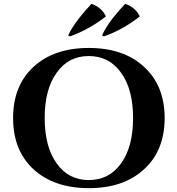

<svg xmlns="http://www.w3.org/2000/svg" viewBox="-20 -963 918 997"><path d="M334 -779Q351 -817 390 -868Q405 -887 424 -909Q437 -924 455 -943Q506 -926 530 -878Q442 -809 343 -774ZM510 -779Q526 -817 565 -868Q580 -887 599 -909Q614 -926 630 -943Q682 -926 706 -878Q616 -807 519 -774ZM728 -616Q835 -518 835 -350Q835 -182 728 -84Q622 14 441 14Q261 14 154 -84Q48 -182 48 -350Q48 -518 154 -616Q261 -714 441 -714Q622 -714 728 -616ZM609 -115Q671 -201 671 -350Q671 -499 609 -585Q547 -672 441 -672Q335 -672 274 -585Q212 -499 212 -350Q212 -201 274 -115Q335 -28 441 -28Q547 -28 609 -115Z"/></svg>

Font: Cinzel Bold(RUS BY LYAJKA)
Style: Regular
Weight: 700
Designer: Natanael Gama
Version: Version 1.001;PS 001.001;hotconv 1.0.56;makeotf.lib2.0.21325